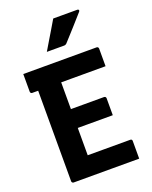

<svg xmlns="http://www.w3.org/2000/svg" viewBox="-171 -1037 892 1128"><g transform="rotate(-20 275.0 -473.0)"><path d="M28.5 -700H487.5Q490.7 -700 492.9 -698.5Q495.2 -697 496.9 -694.5Q498.5 -692 498.5 -689Q498.5 -658.3 498.5 -633.8Q498.5 -609.2 498.5 -577.9H39.5Q36.5 -577.9 34 -579.4Q31.5 -580.9 30 -583.4Q28.5 -585.9 28.5 -588.9Q28.5 -619.9 28.5 -644.7Q28.5 -669.5 28.5 -700ZM166.4 -410.7H429Q432 -410.7 434.5 -409.1Q437 -407.4 438.5 -405.1Q440 -402.9 440 -399.7Q440 -379.2 440 -361.4Q440 -343.6 440 -327.3Q440 -311 440 -292.9H166.4ZM88.5 0Q86.4 0 84.3 -1Q82.2 -2 80.7 -3.5Q79.2 -5 78.2 -7Q77.2 -9 77.2 -11Q77.2 -38 77.2 -89.4Q77.2 -140.7 77.2 -207.4Q77.2 -274.2 77.2 -347.6Q77.2 -421.1 77.2 -493.4Q77.2 -565.6 77.2 -626.8H228.7L221.1 -604.7Q221.1 -581.9 221.1 -557.8Q221.1 -533.8 221.1 -509.9Q221.1 -463.7 221.1 -414.9Q221.1 -366 221.1 -316.8Q221.1 -267.7 221.1 -218.5Q221.1 -169.4 221.1 -122.1H487.5Q492.5 -122.1 495.5 -119.1Q498.5 -116.1 498.5 -111.1Q498.5 -81.6 498.5 -55.6Q498.5 -29.5 498.5 0ZM305.4 -946.4Q343 -946.4 364.4 -946.4Q385.9 -946.4 405.5 -946.4Q425.1 -946.4 456.4 -946.4Q462.4 -946.4 464.5 -941.8Q466.7 -937.3 462.5 -932.3Q443.7 -911.1 429.4 -895Q415.1 -879 401.5 -863.6Q387.9 -848.3 370.4 -829.1Q353 -809.9 326.9 -781.3Q324.9 -779.1 320.8 -777.1Q316.8 -775 310.8 -775Q283.3 -775 265.8 -775Q248.4 -775 234.3 -775Q220.3 -775 203.2 -775Q221.6 -805.9 237.9 -833.2Q254.2 -860.6 271 -888.4Q287.8 -916.3 305.4 -946.4Z"/></g></svg>

Font: Recursive Sans Linear Light
Style: Regular
Weight: 300
Version: Version 1.085